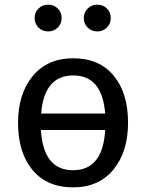

<svg xmlns="http://www.w3.org/2000/svg" viewBox="-20 -788 624 820"><path d="M186 -653.8Q161.1 -653.8 144.5 -670.2Q127.9 -686.5 127.9 -710.9Q127.9 -735.4 144.5 -751.7Q161.1 -768.1 186 -768.1Q210 -768.1 226.6 -751.7Q243.2 -735.4 243.2 -710.9Q243.2 -686.5 226.6 -670.2Q210 -653.8 186 -653.8ZM395 -653.8Q371.1 -653.8 354.5 -670.2Q337.9 -686.5 337.9 -710.9Q337.9 -735.4 354.5 -751.7Q371.1 -768.1 395 -768.1Q419.9 -768.1 436.5 -751.7Q453.1 -735.4 453.1 -710.9Q453.1 -686.5 436.5 -670.2Q419.9 -653.8 395 -653.8ZM293 -539.1Q403.8 -539.1 465.3 -465.1Q526.9 -391.1 526.9 -264.2Q526.9 -139.6 464.4 -63.7Q401.9 12.2 292 12.2Q180.7 12.2 118.9 -62Q57.1 -136.2 57.1 -263.2Q57.1 -387.7 119.9 -463.4Q182.6 -539.1 293 -539.1ZM293 -465.8Q168.5 -465.8 155.8 -303.2H429.2Q416.5 -465.8 293 -465.8ZM292 -61Q419.4 -61 429.2 -232.9H154.8Q165 -61 292 -61Z"/></svg>

Font: FiraGO
Style: Regular
Weight: 400
Designer: bBox Type
Foundry: bBox Type GmbH
Version: Version 1.001;PS 001.001;hotconv 1.0.88;makeotf.lib2.5.64775